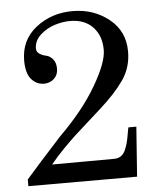

<svg xmlns="http://www.w3.org/2000/svg" viewBox="-51 -753 659 797"><g transform="rotate(-5 278.0 -354.0)"><path d="M396 -536Q396 -596 361.5 -632Q327 -668 267 -668Q236 -668 202.5 -657.5Q169 -647 142.5 -623Q116 -599 116 -566Q116 -552 128.5 -544Q141 -536 156 -533Q171 -530 183.5 -515.5Q196 -501 196 -475Q196 -450 179 -434Q162 -418 136 -418Q104 -419 83.5 -444Q63 -469 63 -521Q63 -606 127.5 -657Q192 -708 281 -708Q368 -708 432 -657Q496 -606 496 -521Q496 -455 460.5 -403.5Q425 -352 359 -293Q346 -281 306.5 -246Q267 -211 247.5 -193Q228 -175 197 -143.5Q166 -112 141 -81L399 -82Q416 -82 428 -90Q440 -98 447 -114.5Q454 -131 457.5 -144.5Q461 -158 464.5 -179Q468 -200 470 -207H503L488 0H35V-28Q87 -88 183 -193Q285 -294 340.5 -389Q396 -484 396 -536Z"/></g></svg>

Font: Academico
Style: Regular
Weight: 400
Foundry: Steinberg Media Technologies GmbH
Version: Version 0.902